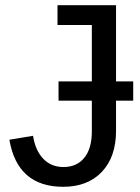

<svg xmlns="http://www.w3.org/2000/svg" viewBox="-20 -708 540 738"><path d="M205 -321V-395H333V-612H201V-688H426V-395H492V-321H426V-205Q426 -105 371.5 -47.5Q317 10 223 10Q47 10 16 -171L107 -186Q116 -129 146.5 -97.5Q177 -66 224 -66Q275 -66 304 -101.5Q333 -137 333 -203V-321Z"/></svg>

Font: Libra Sans
Style: Regular
Weight: 400
Foundry: Context Ltd
Version: Version 1.002